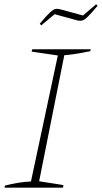

<svg xmlns="http://www.w3.org/2000/svg" viewBox="-20 -873 474 893"><path d="M1 0 3 -10Q35 -18 65.5 -23Q96 -28 124 -29L249 -615L127 -633L130 -644H402L400 -635Q357 -626 329.5 -622Q302 -618 279 -616L162 -30L275 -12L273 0ZM172 -755 165 -763Q197 -801 213 -815.5Q229 -830 238.5 -831.5Q248 -833 259 -830L366 -801L427 -853L434 -846Q405 -812 389.5 -796.5Q374 -781 363.5 -778Q353 -775 340 -778L234 -807Z"/></svg>

Font: Piazzolla SC Thin
Style: Italic
Weight: 100
Italic angle: -11.3°
Designer: Juan Pablo del Peral
Foundry: Huerta Tipografica
Version: Version 1.330